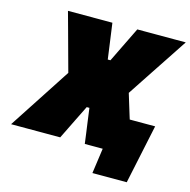

<svg xmlns="http://www.w3.org/2000/svg" viewBox="-158 -832 1090 1102"><g transform="rotate(15 387.5 -281.5)"><path d="M-36 0Q-2 -52 32.2 -104.5Q66.5 -157 104 -214.5L205 -369.5L171 -494Q157 -545 142.5 -598.5Q128 -652 111 -713H375Q380 -678 384.5 -644.2Q389 -610.5 393.5 -579L404 -502H420L458 -580Q473 -611 489.5 -644.5Q506 -678 523 -713H811Q770.5 -652 733.8 -596.2Q697 -540.5 666 -494L570 -348.5L609 -221Q612 -212 615 -202H766Q756.5 -158 747 -112.5Q737.5 -67 728 -22.5Q719 20 709.8 63.5Q700.5 107 691.5 150H487.5L508.5 0H402Q397.5 -32.5 393.8 -61.8Q390 -91 386 -118L374 -207H358L314 -118Q300 -89.5 286 -61Q272 -32.5 256 0Z"/></g></svg>

Font: Commissioner Black
Style: Italic
Weight: 900
Italic angle: -12°
Designer: Kostas Bartsokas
Foundry: Kostas Bartsokas
Version: Version 1.000; ttfautohint (v1.8.3)